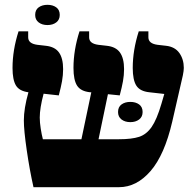

<svg xmlns="http://www.w3.org/2000/svg" viewBox="-20 -777 803 797"><path d="M743 -495Q743 -484 739 -464L695 -272Q663 -134 605 -67Q547 0 474 0H119Q103 -71 91 -153.5Q79 -236 79 -277Q79 -327 98 -394Q60 -399 46 -422.5Q32 -446 32 -495Q32 -569 57 -647H97V-622Q97 -596 135 -591L170 -587Q208 -583 225 -559Q242 -535 242 -490Q242 -465 237.5 -440Q233 -415 224 -381L161 -388Q145 -328 145 -289Q145 -269 149 -243.5Q153 -218 158 -199H318L359 -394H354Q315 -398 300 -421.5Q285 -445 285 -495Q285 -569 310 -647H350V-622Q350 -596 388 -591L423 -587Q461 -583 478 -559Q495 -535 495 -490Q495 -465 490.5 -440Q486 -415 477 -381L428 -386L389 -199H473Q527 -199 557.5 -209Q588 -219 609.5 -250Q631 -281 650 -346L662 -387L600 -394Q561 -398 546 -421.5Q531 -445 531 -495Q531 -569 556 -647H596V-622Q596 -596 634 -591L669 -587Q706 -583 724.5 -557Q743 -531 743 -495ZM521 -354Q543 -354 557.5 -343.5Q572 -333 572 -312Q572 -292 557.5 -281Q543 -270 521 -270Q499 -270 484.5 -281Q470 -292 470 -312Q470 -333 484.5 -343.5Q499 -354 521 -354ZM126 -715Q126 -736 140.5 -746.5Q155 -757 177 -757Q199 -757 213.5 -746.5Q228 -736 228 -715Q228 -695 213.5 -684Q199 -673 177 -673Q155 -673 140.5 -684Q126 -695 126 -715Z"/></svg>

Font: Noto Serif Hebrew Black
Style: Regular
Weight: 900
Designer: Monotype Design Team
Foundry: Monotype Imaging Inc.
Version: Version 1.000